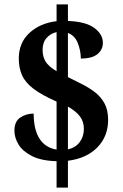

<svg xmlns="http://www.w3.org/2000/svg" viewBox="-20 -780 561 879"><path d="M239 -42Q168 -44 125.5 -66Q83 -88 64.5 -119Q46 -150 46 -182Q46 -224 73 -242Q100 -260 134 -260Q135 -113 239 -95V-315Q171 -345 133.5 -373.5Q96 -402 81 -435.5Q66 -469 66 -512Q66 -584 114.5 -629Q163 -674 239 -683V-760H291V-684Q373 -681 412 -652Q451 -623 451 -584Q451 -553 426.5 -532.5Q402 -512 350 -512Q350 -548 336 -583Q322 -618 291 -629V-427Q323 -411 355 -395Q387 -379 414.5 -358Q442 -337 458.5 -306.5Q475 -276 475 -231Q475 -156 426 -105.5Q377 -55 291 -44V79H239ZM239 -633Q212 -627 193.5 -606.5Q175 -586 175 -551Q175 -521 188.5 -498.5Q202 -476 239 -454ZM291 -96Q326 -104 345 -129.5Q364 -155 364 -190Q364 -223 346 -247Q328 -271 291 -292Z"/></svg>

Font: Noto Serif Thai SemiCondensed
Style: Bold
Weight: 700
Width: 4
Designer: Monotype Design Team
Foundry: Monotype Imaging Inc.
Version: Version 2.002; ttfautohint (v1.8.4.7-5d5b)